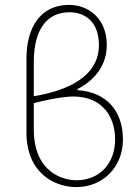

<svg xmlns="http://www.w3.org/2000/svg" viewBox="-20 -752 568 784"><path d="M292 12C400 12 482 -70 482 -182C482 -296 418 -376 296 -384V-388C374 -428 416 -492 416 -568C416 -678 340 -732 262 -732C145 -732 88 -640 88 -512V-212C88 -42 206 12 292 12ZM292 -16C235 -16 118 -50 118 -224V-331C209 -354 260 -358 278 -358C398 -358 450 -276 450 -182C450 -84 386 -16 292 -16ZM118 -498C118 -638 176 -702 264 -702C330 -702 384 -660 384 -568C384 -467 304 -390 118 -359Z"/></svg>

Font: Source Sans Pro ExtraLight
Style: Regular
Weight: 200
Designer: Paul D. Hunt
Foundry: Adobe Systems Incorporated
Version: Version 3.006;hotconv 1.0.111;makeotfexe 2.5.65597